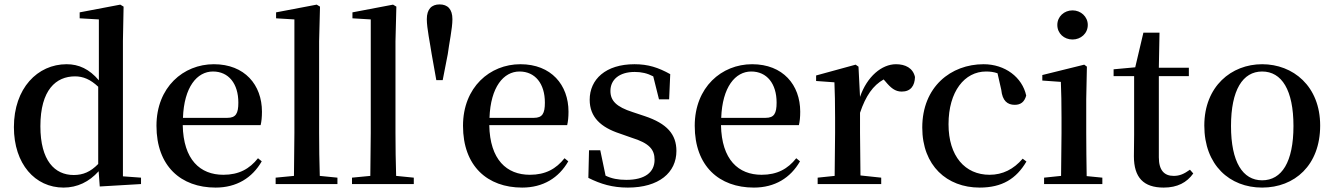

<svg xmlns="http://www.w3.org/2000/svg" viewBox="-20 -834 6046 870"><path d="M432 11 619 0V-29L537 -35V-649L540 -804L525 -813L341 -778V-751L428 -746V-470C385 -521 337 -543 282 -543C150 -543 43 -434 43 -258C43 -91 139 16 268 16C330 16 384 -10 427 -58ZM425 -91C390 -55 356 -41 314 -41C228 -41 163 -106 163 -262C163 -427 234 -488 320 -488C357 -488 390 -474 425 -441Z M957 16C1052 16 1123 -28 1166 -103L1149 -117C1111 -69 1063 -42 992 -42C887 -42 811 -110 808 -267H1161C1165 -284 1167 -303 1167 -328C1167 -449 1089 -543 949 -543C811 -543 689 -439 689 -264C689 -81 800 16 957 16ZM809 -300C814 -440 873 -510 945 -510C1016 -510 1060 -455 1060 -369C1060 -320 1049 -300 1010 -300Z M1311 0H1509V-29L1429 -37C1427 -98 1426 -172 1426 -232V-647L1430 -804L1415 -813L1231 -778V-751L1314 -746V-232L1312 -37L1229 -29V0Z M1657 0H1855V-29L1775 -37C1773 -98 1772 -172 1772 -232V-647L1776 -804L1761 -813L1577 -778V-751L1660 -746V-232L1658 -37L1575 -29V0Z M1972 -814C1936 -814 1914 -793 1914 -747C1914 -706 1929 -637 1936 -589L1957 -471H1986L2009 -589C2015 -637 2030 -705 2030 -747C2030 -793 2008 -814 1972 -814Z M2346 16C2441 16 2512 -28 2555 -103L2538 -117C2500 -69 2452 -42 2381 -42C2276 -42 2200 -110 2197 -267H2550C2554 -284 2556 -303 2556 -328C2556 -449 2478 -543 2338 -543C2200 -543 2078 -439 2078 -264C2078 -81 2189 16 2346 16ZM2198 -300C2203 -440 2262 -510 2334 -510C2405 -510 2449 -455 2449 -369C2449 -320 2438 -300 2399 -300Z M2825 16C2966 16 3045 -52 3045 -150C3045 -225 3003 -274 2901 -308L2847 -326C2772 -350 2746 -378 2746 -422C2746 -473 2786 -508 2856 -508C2887 -508 2913 -502 2940 -488L2966 -384H3012L3017 -498C2963 -528 2917 -543 2855 -543C2724 -543 2652 -474 2652 -382C2652 -303 2703 -257 2788 -229L2842 -210C2923 -185 2946 -156 2946 -110C2946 -53 2902 -19 2818 -19C2780 -19 2751 -25 2724 -38L2700 -153H2649L2646 -28C2702 0 2755 16 2825 16Z M3396 16C3491 16 3562 -28 3605 -103L3588 -117C3550 -69 3502 -42 3431 -42C3326 -42 3250 -110 3247 -267H3600C3604 -284 3606 -303 3606 -328C3606 -449 3528 -543 3388 -543C3250 -543 3128 -439 3128 -264C3128 -81 3239 16 3396 16ZM3248 -300C3253 -440 3312 -510 3384 -510C3455 -510 3499 -455 3499 -369C3499 -320 3488 -300 3449 -300Z M3761 0H3973V-29L3879 -39L3877 -232V-323C3903 -400 3936 -447 3984 -474L3992 -465C4016 -436 4036 -419 4066 -419C4107 -419 4125 -446 4126 -485C4117 -526 4082 -543 4040 -543C3976 -543 3909 -488 3877 -395L3870 -532L3857 -541L3678 -492V-467L3761 -461C3763 -412 3764 -369 3764 -301V-232L3762 -37L3685 -29V0Z M4419 16C4521 16 4585 -24 4631 -102L4614 -115C4573 -67 4523 -42 4464 -42C4353 -42 4278 -126 4278 -271C4278 -420 4351 -510 4448 -510C4466 -510 4483 -508 4500 -502L4517 -427C4522 -377 4545 -359 4578 -359C4605 -359 4622 -372 4630 -401C4612 -484 4534 -543 4437 -543C4289 -543 4159 -441 4159 -256C4159 -83 4271 16 4419 16Z M4840 -655C4877 -655 4909 -682 4909 -721C4909 -759 4877 -787 4840 -787C4802 -787 4771 -759 4771 -721C4771 -682 4802 -655 4840 -655ZM4787 0H4975V-29L4904 -36C4903 -93 4902 -177 4902 -232V-385L4905 -532L4893 -541L4703 -494V-469L4787 -463C4789 -414 4790 -367 4790 -300V-232L4788 -37L4711 -29V0Z M5253 16C5315 16 5358 -7 5387 -48L5372 -65C5345 -46 5326 -37 5298 -37C5256 -37 5231 -62 5231 -121V-489H5367V-527H5231L5234 -686H5161L5124 -529L5026 -520V-489H5119V-223C5119 -185 5118 -161 5118 -126C5118 -29 5162 16 5253 16Z M5699 16C5846 16 5962 -85 5962 -265C5962 -444 5839 -543 5699 -543C5560 -543 5437 -443 5437 -265C5437 -86 5552 16 5699 16ZM5699 -17C5611 -17 5558 -100 5558 -263C5558 -426 5611 -510 5699 -510C5788 -510 5841 -426 5841 -263C5841 -100 5788 -17 5699 -17Z"/></svg>

Font: Noto Serif CJK KR SemiBold
Style: Regular
Weight: 600
Designer: Ryoko NISHIZUKA 西塚涼子 (kana & ideographs); Frank Grießhammer (Latin, Greek & Cyrillic); Wenlong ZHANG 张文龙 (bopomofo); San
Foundry: Adobe
Version: Version 2.001;hotconv 1.1.0;makeotfexe 2.6.0